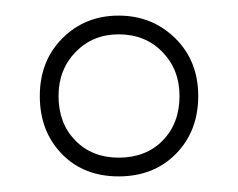

<svg xmlns="http://www.w3.org/2000/svg" viewBox="-20 -895 305 246"><path d="M59 -698Q31 -727 31 -772Q31 -817 60 -846Q89 -875 132 -875Q175 -875 204.5 -846Q234 -817 234 -772Q234 -727 205.5 -698Q177 -669 132 -669Q87 -669 59 -698ZM55 -772Q55 -737 76.5 -715Q98 -693 132 -693Q167 -693 188.5 -715Q210 -737 210 -772Q210 -806 188 -828.5Q166 -851 132 -851Q99 -851 77 -828.5Q55 -806 55 -772Z"/></svg>

Font: Spartan MB
Style: Regular
Weight: 250
Designer: Matt Bailey
Foundry: Matt Bailey
Version: Version 1.000